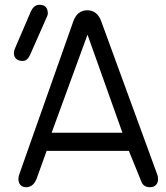

<svg xmlns="http://www.w3.org/2000/svg" viewBox="-20 -783 695 803"><path d="M346 -638 492 -228H196ZM571 -24C577 -8 589 0 607 0C629 0 641 -14 641 -34C641 -40 640 -48 637 -55L403 -695C392 -725 372 -740 345 -740C318 -740 298 -725 287 -695L61 -55C59 -49 57 -42 57 -35C57 -17 66 0 89 0C110 0 125 -13 134 -38L175 -152H519ZM178 -717C179 -720 180 -724 180 -727C180 -750 169 -763 145 -763C127 -763 116 -750 109 -735L42 -579C40 -575 38 -565 38 -562C38 -543 49 -528 75 -528C95 -528 103 -547 110 -563Z"/></svg>

Font: Numismatica Pro
Style: Regular
Weight: 400
Designer: Chris Hopkins
Foundry: Edward C. D. Hopkins
Version: Version 2.19D